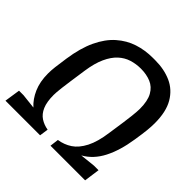

<svg xmlns="http://www.w3.org/2000/svg" viewBox="-209 -844 992 992"><g transform="rotate(45 287.0 -347.5)"><path d="M-27 0 -14 -86H19L100 -77Q68 -106 48.5 -150.5Q29 -195 29 -255Q29 -277 32 -303Q35 -329 42 -376Q55 -465 84 -526.5Q113 -588 155 -625Q197 -662 247.5 -678.5Q298 -695 355 -695H372Q438 -695 489.5 -672Q541 -649 571 -598Q601 -547 601 -463Q601 -438 598 -409Q595 -380 587 -330Q573 -238 540 -173.5Q507 -109 450 -77L534 -86H567L555 0H302L308 -48Q348 -54 380.5 -75.5Q413 -97 436.5 -142.5Q460 -188 470 -263Q478 -318 483 -352Q488 -386 490 -406.5Q492 -427 493 -439Q494 -451 494 -461Q494 -519 475.5 -552Q457 -585 424.5 -598.5Q392 -612 351 -612Q316 -612 284 -602Q252 -592 226 -568Q200 -544 181 -502.5Q162 -461 153 -399Q145 -344 140 -309Q135 -274 132.5 -253Q130 -232 129 -219Q128 -206 128 -197Q128 -146 141.5 -115Q155 -84 179 -68.5Q203 -53 233 -48L226 0Z"/></g></svg>

Font: Chivo Mono
Style: Italic
Weight: 400
Italic angle: -8.05°
Monospace: yes
Version: Version 1.008